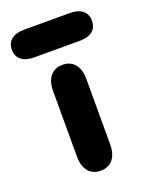

<svg xmlns="http://www.w3.org/2000/svg" viewBox="-158 -643 553 716"><g transform="rotate(-20 118.0 -285.0)"><path d="M51 -70Q51 -31 68.5 -10Q86 11 117 11Q148 11 165.5 -10Q183 -31 183 -70V-329Q183 -367 165.5 -388Q148 -409 117 -409Q86 -409 68.5 -388Q51 -367 51 -329ZM27 -581Q-5 -581 -23 -566.5Q-41 -552 -41 -526Q-41 -500 -23 -485.5Q-5 -471 27 -471H210Q242 -471 259.5 -485.5Q277 -500 277 -526Q277 -552 259.5 -566.5Q242 -581 210 -581Z"/></g></svg>

Font: Beiruti ExtraBold
Style: Regular
Weight: 800
Designer: Arlette Boutros
Foundry: Boutros
Version: Version 1.41